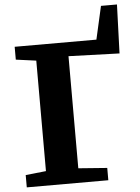

<svg xmlns="http://www.w3.org/2000/svg" viewBox="-61 -965 735 1011"><g transform="rotate(-5 307.0 -459.0)"><path d="M39 0V-65L147 -76.5V-660.5L40 -675V-743H472L511.5 -918H596L587 -660L318 -669V-76.5L470 -65V0Z"/></g></svg>

Font: Merriweather 20pt Black
Style: Regular
Weight: 900
Version: Version 2.100